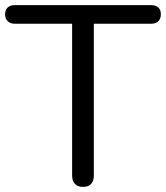

<svg xmlns="http://www.w3.org/2000/svg" viewBox="-23 -725 650 752"><path d="M302 7Q281.5 7 270.5 -4.8Q259.5 -16.5 259.5 -37V-632H35.5Q17.5 -632 7.2 -642Q-3 -652 -3 -669Q-3 -686.5 7.2 -695.8Q17.5 -705 35.5 -705H568.5Q587 -705 597 -695.8Q607 -686.5 607 -669Q607 -651.5 597 -641.8Q587 -632 568.5 -632H344.5V-37Q344.5 -16.5 334 -4.8Q323.5 7 302 7Z"/></svg>

Font: Nunito ExtraLight
Style: Regular
Weight: 200
Designer: Vernon Adams
Foundry: Vernon Adams
Version: Version 3.602;April 4, 2023;FontCreator 14.0.0.2856 64-bit